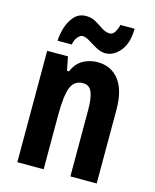

<svg xmlns="http://www.w3.org/2000/svg" viewBox="-113 -831 735 909"><g transform="rotate(15 254.0 -377.0)"><path d="M305 -556Q372 -556 410.5 -506.5Q449 -457 449 -362V0H320V-325Q320 -383 308 -412.5Q296 -442 264 -442Q222 -442 205.5 -402Q189 -362 189 -264V0H60V-546H162L175 -479H185Q203 -521 235.5 -538.5Q268 -556 305 -556ZM95 -605Q96 -635 106.5 -669.5Q117 -704 139 -728.5Q161 -753 197 -753Q223 -753 244.5 -740.5Q266 -728 285 -715Q304 -702 325 -702Q339 -702 349 -718Q359 -734 363 -754H433Q432 -682 400 -644Q368 -606 328 -606Q306 -606 283.5 -618.5Q261 -631 240.5 -644Q220 -657 204 -657Q193 -657 180.5 -642Q168 -627 165 -605Z"/></g></svg>

Font: Noto Sans Gujarati UI ExtraCondensed
Style: Bold
Weight: 700
Width: 2
Designer: Jelle Bosma - Monotype Design Team, Universal Thirst
Foundry: Monotype Imaging Inc.
Version: Version 2.106; ttfautohint (v1.8.4.7-5d5b)